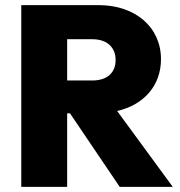

<svg xmlns="http://www.w3.org/2000/svg" viewBox="-20 -729 703 749"><path d="M63 0H242V-287H253L447 0H654L437 -296C542 -320 608 -396 608 -498C608 -623 508 -709 365 -709H63ZM242 -415V-576H340C399 -576 431 -543 431 -495C431 -446 399 -415 340 -415Z"/></svg>

Font: MV Cash ExtraBold
Style: Regular
Weight: 800
Designer: Rodrigo Fuenzalida
Foundry: fragTYPE
Version: Version 1.100;Glyphs 3.1.2 (3151)